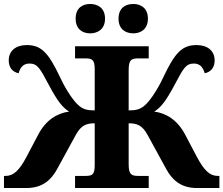

<svg xmlns="http://www.w3.org/2000/svg" viewBox="-20 -947 1125 967"><path d="M434 -779C471 -779 509 -799 509 -853C509 -908 471 -927 434 -927C397 -927 361 -908 361 -853C361 -799 397 -779 434 -779ZM652 -779C687 -779 725 -799 725 -853C725 -908 687 -927 652 -927C613 -927 577 -908 577 -853C577 -799 613 -779 652 -779ZM113 0C198 0 240 -45 268 -96L362 -268C389 -317 416 -326 457 -326V-116C457 -67 445 -61 409 -61H358V0H729V-61H678C641 -61 628 -68 628 -121V-326C669 -326 696 -317 723 -268L817 -96C845 -45 887 0 972 0H1085V-61H1077C1037 -61 1008 -88 971 -158L913 -268C874 -343 817 -377 757 -385C790 -406 815 -436 860 -521C903 -601 915 -627 957 -627C990 -627 1004 -603 1011 -578C1045 -585 1061 -610 1061 -643C1061 -691 1025 -720 971 -720C898 -720 862 -684 802 -557C768 -484 731 -436 712 -419C688 -396 665 -391 628 -391V-593C628 -646 641 -653 678 -653H729V-714H358V-653H409C445 -653 457 -646 457 -597V-391C420 -391 397 -396 373 -419C354 -436 317 -484 283 -557C223 -684 187 -720 114 -720C60 -720 24 -691 24 -643C24 -610 40 -585 74 -578C80 -603 95 -627 128 -627C170 -627 182 -601 225 -521C270 -436 295 -406 328 -385C268 -377 211 -343 172 -268L114 -158C77 -88 48 -61 8 -61H0V0Z"/></svg>

Font: UArctic Serif Black
Style: Regular
Weight: 900
Designer: Customization by Puisto advertising & original work Monotype Design Team
Foundry: Monotype Imaging Inc.
Version: Version 2.004